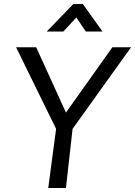

<svg xmlns="http://www.w3.org/2000/svg" viewBox="-20 -935 672 955"><path d="M220 0 259 -294 60 -700H160L308 -375L539 -700H632L341 -294L308 0ZM212 -778 345 -915H392L490 -778H407L336 -883H392L295 -778Z"/></svg>

Font: Inclusive Sans
Style: Italic
Weight: 400
Italic angle: -7°
Designer: Olivia King
Foundry: Olivia King
Version: Version 2.004